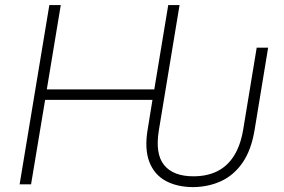

<svg xmlns="http://www.w3.org/2000/svg" viewBox="-20 -748 1152 779"><path d="M763.2 11.2Q697.3 10.7 651.4 -14.6Q605.5 -40 585.7 -91.8Q565.9 -143.6 579.1 -222.7L598.6 -342.8H163.1L106 0H59.6L180.2 -727.5H226.6L169.9 -385.3H606L662.6 -727.5H708.5L624.5 -219.2Q608.9 -123.5 646 -78.1Q683.1 -32.7 764.6 -32.7Q820.8 -32.7 862.1 -53.5Q903.3 -74.2 929.7 -116.5Q956.1 -158.7 966.8 -222.7L1021.5 -554.7H1067.9L1012.7 -219.2Q999 -137.7 963.4 -86.9Q927.7 -36.1 876.2 -12.7Q824.7 10.7 763.2 11.2Z"/></svg>

Font: Inter ExtraLight
Style: Italic
Weight: 250
Italic angle: -9.3988°
Designer: Rasmus Andersson
Foundry: rsms
Version: Version 4.001;git-66647c0bb